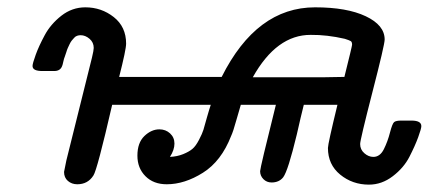

<svg xmlns="http://www.w3.org/2000/svg" viewBox="-20 -498 1170 524"><path d="M68.8 -317.9Q68.8 -324.7 77.4 -348.4Q85.9 -372.1 102.1 -402.1Q118.2 -432.1 147.5 -455.1Q176.8 -478 212.9 -478Q256.8 -478 290.5 -451.4Q324.2 -424.8 324.2 -378.9Q324.2 -362.8 305.2 -288.1H585Q680.2 -478 839.8 -478Q926.8 -478 978.3 -453.6Q1029.8 -429.2 1029.8 -390.1Q1029.8 -376 996.3 -246.1Q962.9 -116.2 962.9 -105Q962.9 -89.8 974.4 -79.8Q985.8 -69.8 999 -69.8Q1017.1 -69.8 1027.6 -90.8Q1038.1 -111.8 1044.4 -136.5Q1050.8 -161.1 1055.9 -165Q1061 -168.9 1075.2 -168.9H1103Q1129.9 -168.9 1129.9 -153.8Q1129.9 -147 1121.3 -123.5Q1112.8 -100.1 1097.4 -70.1Q1082 -40 1052 -17.1Q1022 5.9 986.8 5.9Q941.9 5.9 908.4 -21.5Q875 -48.8 875 -94.2Q875 -105.5 900.9 -211.9H809.1Q801.3 -181.2 790 -130.9Q766.1 -31.7 752.9 -14.2Q741.7 0 721.2 0Q708 0 699 -9Q689.9 -18.1 689.9 -30.8Q689.9 -39.6 732.9 -211.9H637.2Q634.3 -203.1 625.2 -170.7Q616.2 -138.2 610.8 -127Q584 -58.1 533.9 -26.6Q483.9 4.9 435.1 4.9Q398.9 4.9 377 -17.1Q355 -39.1 355 -73.2Q355 -108.4 374 -126.7Q393.1 -145 415 -145Q432.1 -145 444.1 -134Q456.1 -123 456.1 -106Q456.1 -88.9 443.8 -69.8Q463.9 -70.8 480 -77.4Q496.1 -84 505.1 -91.6Q514.2 -99.1 523.2 -116.5Q532.2 -133.8 535.2 -143.8Q538.1 -153.8 544.9 -178Q551.8 -202.1 555.2 -211.9H286.1Q245.1 -33.7 234.9 -19Q219.7 4.9 190.9 4.9Q175.8 4.9 165.3 -4.2Q154.8 -13.2 154.8 -28.8Q154.8 -29.8 161.1 -60.1L231 -340.8Q235.8 -360.8 235.8 -367.2Q235.8 -382.3 224.4 -392.1Q212.9 -401.9 200.2 -401.9Q195.3 -401.9 190.7 -400.4Q186 -398.9 182.6 -395Q179.2 -391.1 176 -387.5Q172.9 -383.8 169.9 -377.4Q167 -371.1 165 -366.9Q163.1 -362.8 160.6 -354.5Q158.2 -346.2 156.5 -342.5Q154.8 -338.9 152.8 -329.8Q150.9 -320.8 149.9 -318.8Q145 -303.7 127 -304.2H97.2Q68.8 -303.7 68.8 -317.9ZM669.9 -287.1H860.8L919.9 -288.1Q940.9 -372.1 940.9 -376Q940.9 -383.8 937 -386Q933.1 -388.2 920.9 -392.1Q872.1 -403.3 828.1 -402.8Q734.9 -403.3 669.9 -287.1Z"/></svg>

Font: CMU Concrete
Style: BoldItalic
Weight: 700
Italic angle: -14.04°
Version: Version 0.7.0